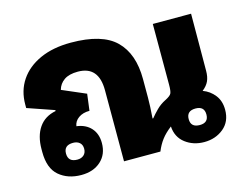

<svg xmlns="http://www.w3.org/2000/svg" viewBox="-79 -651 1010 785"><g transform="rotate(-15 426.0 -258.0)"><path d="M177 9Q120 9 83 -22.5Q46 -54 46 -123V-135Q46 -191 70.5 -226.5Q95 -262 142 -271V-275L29 -314V-329Q29 -387 58.5 -431Q88 -475 143 -500Q198 -525 274 -525Q406 -525 463.5 -468.5Q521 -412 521 -305V-226Q521 -208 520 -186.5Q519 -165 517 -139H520Q532 -154 548.5 -170.5Q565 -187 587 -198Q609 -209 613.5 -218.5Q618 -228 618 -255V-512H780L779 -271Q779 -245 771 -227.5Q763 -210 744 -195Q774 -184 793.5 -159Q813 -134 813 -97Q813 -47 779 -19Q745 9 697 9Q651 9 617.5 -16.5Q584 -42 581 -88Q555 -68 539.5 -47.5Q524 -27 513 0H359V-301Q359 -403 271 -403Q234 -403 213 -388.5Q192 -374 185 -349L285 -306L276 -236Q248 -236 229.5 -223Q211 -210 208 -189Q247 -184 269 -159.5Q291 -135 291 -96Q291 -48 259.5 -19.5Q228 9 177 9ZM697 -63Q734 -63 734 -98Q734 -133 697 -133Q659 -133 659 -98Q659 -63 697 -63ZM177 -56Q194 -56 204.5 -65.5Q215 -75 215 -92Q215 -109 204.5 -118Q194 -127 177 -127Q138 -127 138 -92Q138 -56 177 -56Z"/></g></svg>

Font: Noto Sans Thai Looped UI ExtraBold
Style: Regular
Weight: 800
Designer: Cadson Demak Team
Foundry: Cadson Demak Co., Ltd.
Version: Version 1.000